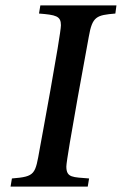

<svg xmlns="http://www.w3.org/2000/svg" viewBox="-20 -688 450 709"><path d="M19 1H304L309 -29C249 -34 225 -31 225 -73C225 -105 308 -553 308 -553C321 -628 337 -632 406 -638L410 -668H129L124 -638C186 -633 205 -629 205 -595C205 -560 127 -140 127 -140C110 -44 111 -36 24 -29Z"/></svg>

Font: KpRoman
Style: SemiboldItalic
Weight: 600
Italic angle: -11°
Version: Version 0.66